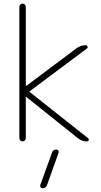

<svg xmlns="http://www.w3.org/2000/svg" viewBox="-20 -794 552 1050"><path d="M212.9 235.4Q206.1 235.4 202.1 230Q198.2 224.6 200.2 217.8L264.6 40Q270.5 23.4 289.1 23.4Q294.9 23.4 298.8 28.8Q302.7 34.2 300.8 40L237.3 217.8Q231.4 235.4 212.9 235.4ZM125 -262.7Q121.1 -265.6 121.1 -261.7V-38.1Q121.1 -31.2 115.7 -25.9Q110.4 -20.5 103.5 -20.5Q96.7 -20.5 91.3 -25.9Q85.9 -31.2 85.9 -38.1V-756.8Q85.9 -763.7 91.3 -769Q96.7 -774.4 103.5 -774.4Q110.4 -774.4 115.7 -769Q121.1 -763.7 121.1 -756.8V-326.2Q121.1 -322.3 125 -325.2L397.5 -529.3Q420.9 -546.9 450.2 -546.9Q456.1 -546.9 458.5 -540Q460.9 -533.2 456.1 -529.3L143.6 -295.9Q139.6 -293 143.6 -290L461.9 -38.1Q465.8 -35.2 465.8 -30.3Q465.8 -29.3 464.8 -27.3Q462.9 -20.5 455.1 -20.5Q427.7 -20.5 406.2 -38.1Z"/></svg>

Font: Gen Jyuu Gothic ExtraLight
Style: Regular
Weight: 100
Designer: [Source Han Sans]
Ryoko NISHIZUKA  (kana & ideographs); Paul D. Hunt (Latin, Greek & Cyrillic); Wenlong ZHANG  (bopomofo
Version: Version 1.002.20150607